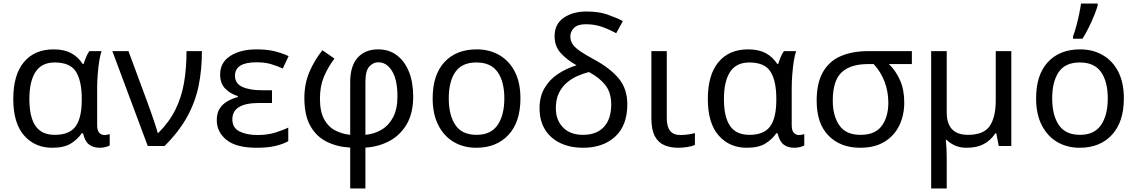

<svg xmlns="http://www.w3.org/2000/svg" viewBox="-20 -825 6425 1085"><path d="M275 10Q177 10 116 -59.5Q55 -129 55 -266Q55 -402 115 -474Q175 -546 283 -546Q342 -546 381.5 -525Q421 -504 447 -464H453Q458 -481 466 -501Q474 -521 485 -536H554Q546 -514 540.5 -478Q535 -442 532 -402Q529 -362 529 -326V-118Q529 -87 541 -74.5Q553 -62 570 -62Q578 -62 587 -64Q596 -66 600 -67V-3Q592 2 576 6Q560 10 544 10Q507 10 483.5 -8Q460 -26 449 -72H442Q419 -38 380.5 -14Q342 10 275 10ZM290 -63Q372 -63 407 -110.5Q442 -158 442 -261V-267Q442 -367 409.5 -419.5Q377 -472 289 -472Q216 -472 181 -419Q146 -366 146 -265Q146 -164 180.5 -113.5Q215 -63 290 -63Z M615 -536H706L813 -247Q822 -223 833.5 -190Q845 -157 855.5 -125.5Q866 -94 871 -74H875Q937 -136 971.5 -206Q1006 -276 1020 -357.5Q1034 -439 1034 -536H1121Q1121 -431 1102.5 -340.5Q1084 -250 1038.5 -166.5Q993 -83 910 0H815Z M1517 -315V-243H1444Q1293 -243 1293 -151Q1293 -102 1334 -82Q1375 -62 1435 -62Q1490 -62 1533 -75Q1576 -88 1609 -104V-27Q1578 -10 1535 0Q1492 10 1430 10Q1315 10 1260 -34.5Q1205 -79 1205 -146Q1205 -186 1221.5 -211.5Q1238 -237 1265 -252.5Q1292 -268 1324 -277V-282Q1279 -296 1251.5 -325.5Q1224 -355 1224 -404Q1224 -472 1281.5 -509Q1339 -546 1430 -546Q1488 -546 1529.5 -536Q1571 -526 1611 -508L1578 -438Q1545 -453 1510.5 -463Q1476 -473 1429 -473Q1308 -473 1308 -397Q1308 -353 1349.5 -334Q1391 -315 1461 -315Z M1802 -541 1870 -494Q1833 -445 1810.5 -391.5Q1788 -338 1788 -268Q1788 -195 1811.5 -151.5Q1835 -108 1874 -88Q1913 -68 1959 -63V-361Q1959 -452 2001 -499Q2043 -546 2117 -546Q2179 -546 2223 -512.5Q2267 -479 2291 -419.5Q2315 -360 2315 -281Q2315 -184 2277.5 -121.5Q2240 -59 2178.5 -27Q2117 5 2045 9V240H1959V9Q1885 5 1826.5 -24Q1768 -53 1734 -113Q1700 -173 1700 -271Q1700 -352 1729 -419.5Q1758 -487 1802 -541ZM2118 -473Q2089 -473 2067 -449Q2045 -425 2045 -362V-63Q2096 -68 2137 -92.5Q2178 -117 2202 -163.5Q2226 -210 2226 -280Q2226 -374 2195.5 -423.5Q2165 -473 2118 -473Z M2921 -269Q2921 -136 2853.5 -63Q2786 10 2671 10Q2600 10 2544.5 -22.5Q2489 -55 2457 -117.5Q2425 -180 2425 -269Q2425 -402 2491.5 -474Q2558 -546 2674 -546Q2746 -546 2802 -513.5Q2858 -481 2889.5 -419.5Q2921 -358 2921 -269ZM2516 -269Q2516 -174 2553.5 -118.5Q2591 -63 2673 -63Q2754 -63 2792 -118.5Q2830 -174 2830 -269Q2830 -364 2792 -418Q2754 -472 2672 -472Q2590 -472 2553 -418Q2516 -364 2516 -269Z M3294 -760Q3363 -760 3412 -743Q3461 -726 3500 -706L3462 -637Q3425 -658 3383 -673Q3341 -688 3290 -688Q3245 -688 3224 -667.5Q3203 -647 3203 -619Q3203 -595 3216 -575.5Q3229 -556 3258 -536Q3287 -516 3337 -489Q3428 -440 3476.5 -381.5Q3525 -323 3525 -236Q3525 -116 3456.5 -53Q3388 10 3275 10Q3203 10 3147.5 -16Q3092 -42 3060.5 -92Q3029 -142 3029 -214Q3029 -278 3056.5 -326Q3084 -374 3131.5 -406Q3179 -438 3238 -456Q3182 -488 3148 -526Q3114 -564 3114 -620Q3114 -689 3165.5 -724.5Q3217 -760 3294 -760ZM3308 -418Q3277 -410 3244.5 -396Q3212 -382 3184 -358.5Q3156 -335 3138.5 -299.5Q3121 -264 3121 -213Q3121 -147 3161.5 -105Q3202 -63 3275 -63Q3351 -63 3392.5 -107.5Q3434 -152 3434 -235Q3434 -302 3400.5 -344.5Q3367 -387 3308 -418Z M3748 -536V-158Q3748 -110 3766.5 -86Q3785 -62 3825 -62Q3847 -62 3870.5 -65.5Q3894 -69 3907 -73V-6Q3893 1 3866 5.5Q3839 10 3813 10Q3769 10 3734.5 -4.5Q3700 -19 3680.5 -55.5Q3661 -92 3661 -157V-536Z M4200 10Q4102 10 4041 -59.5Q3980 -129 3980 -266Q3980 -402 4040 -474Q4100 -546 4208 -546Q4267 -546 4306.5 -525Q4346 -504 4372 -464H4378Q4383 -481 4391 -501Q4399 -521 4410 -536H4479Q4471 -514 4465.5 -478Q4460 -442 4457 -402Q4454 -362 4454 -326V-118Q4454 -87 4466 -74.5Q4478 -62 4495 -62Q4503 -62 4512 -64Q4521 -66 4525 -67V-3Q4517 2 4501 6Q4485 10 4469 10Q4432 10 4408.5 -8Q4385 -26 4374 -72H4367Q4344 -38 4305.5 -14Q4267 10 4200 10ZM4215 -63Q4297 -63 4332 -110.5Q4367 -158 4367 -261V-267Q4367 -367 4334.5 -419.5Q4302 -472 4214 -472Q4141 -472 4106 -419Q4071 -366 4071 -265Q4071 -164 4105.5 -113.5Q4140 -63 4215 -63Z M5090 -246Q5090 -174 5062 -116Q5034 -58 4978.5 -24Q4923 10 4841 10Q4730 10 4662.5 -58Q4595 -126 4595 -256Q4595 -356 4630.5 -418Q4666 -480 4731.5 -508Q4797 -536 4886 -536H5133V-463H5003Q5042 -426 5066 -372Q5090 -318 5090 -246ZM4686 -256Q4686 -171 4723 -117Q4760 -63 4843 -63Q4926 -63 4963 -114Q5000 -165 5000 -244Q5000 -308 4978.5 -364Q4957 -420 4917 -463H4886Q4786 -463 4736 -416Q4686 -369 4686 -256Z M5695 -536V0H5624L5610 -72H5605Q5579 -32 5539.5 -11Q5500 10 5444 10Q5405 10 5377 -2.5Q5349 -15 5329 -35H5325Q5327 -17 5328.5 13.5Q5330 44 5330 84V240H5242V-536H5330V-190Q5330 -63 5450 -63Q5539 -63 5573 -113Q5607 -163 5607 -257V-536Z M6331 -269Q6331 -136 6263.5 -63Q6196 10 6081 10Q6010 10 5954.5 -22.5Q5899 -55 5867 -117.5Q5835 -180 5835 -269Q5835 -402 5901.5 -474Q5968 -546 6084 -546Q6156 -546 6212 -513.5Q6268 -481 6299.5 -419.5Q6331 -358 6331 -269ZM5926 -269Q5926 -174 5963.5 -118.5Q6001 -63 6083 -63Q6164 -63 6202 -118.5Q6240 -174 6240 -269Q6240 -364 6202 -418Q6164 -472 6082 -472Q6000 -472 5963 -418Q5926 -364 5926 -269ZM6044 -606V-620Q6053 -644 6062 -677Q6071 -710 6078 -744Q6085 -778 6089 -805H6183V-794Q6177 -772 6163.5 -738.5Q6150 -705 6132.5 -669.5Q6115 -634 6097 -606Z"/></svg>

Font: Apis
Style: Regular
Weight: 400
Designer: Monotype Design Team
Foundry: Monotype Imaging Inc.
Version: Version 2.000; build 0001